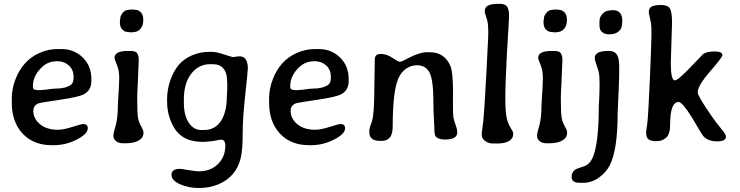

<svg xmlns="http://www.w3.org/2000/svg" viewBox="-20 -734 3775 979"><path d="M147.9 -296.9V-289.1Q147.9 -274.4 174.8 -274.4H186.5L189.5 -274.9L213.4 -276.9Q251 -282.2 262.2 -282.2Q315.4 -282.2 342.3 -302.2Q355 -312 355 -336.9V-342.3Q355 -378.9 330.8 -400.4Q306.6 -421.9 272.9 -421.9H269.5L266.6 -421.4Q219.2 -421.4 183.6 -381.3Q147.9 -341.3 147.9 -296.9ZM254.4 6.3H243.7Q150.4 6.3 95.2 -53Q40 -112.3 40 -211.4V-232.9Q40 -280.3 58.6 -329.1Q96.2 -426.8 181.2 -463.9Q226.1 -483.9 272.5 -483.9H293.5Q357.4 -483.9 401.6 -441.2Q445.8 -398.4 445.8 -331.1V-321.3Q445.8 -273.4 407.7 -253.4Q381.3 -239.3 284.7 -225.1Q188 -210.9 179.2 -208Q149.9 -197.8 149.9 -168.9Q149.9 -128.9 184.1 -100.6Q218.3 -72.3 275.9 -72.3Q302.7 -72.3 349.1 -86.9Q395.5 -101.6 402.8 -101.6Q427.7 -101.6 427.7 -80.1Q427.7 -51.3 371.6 -22.5Q315.4 6.3 254.4 6.3Z M710.4 -634.8V-628.9Q710.4 -604 696 -586.7Q681.6 -569.3 651.9 -569.3H644L628.9 -571.3Q615.7 -571.3 603.5 -583.5Q591.3 -595.7 591.3 -620.1V-626L593.8 -643.6Q593.8 -653.8 606.2 -668.9Q618.7 -684.1 638.2 -684.1L649.4 -685.5H659.2L672.9 -683.6Q685.5 -683.6 698 -671.1Q710.4 -658.7 710.4 -634.8ZM687.5 -428.7 682.1 -297.4 681.2 -284.2 679.7 -244.1V-225.1Q679.7 -154.8 683.8 -132.8Q688 -110.8 699.7 -90.1Q711.4 -69.3 711.4 -60.1V-55.7Q711.4 -31.7 687 -17.6Q662.6 -3.4 620.6 -3.4H608.4Q584 -3.4 571.3 -14.4Q558.6 -25.4 558.6 -38.1V-48.8Q558.6 -55.2 569.8 -94Q581.1 -132.8 581.1 -199.7Q582.5 -218.8 582.5 -226.1L584 -252.9L585 -266.1Q587.4 -300.3 587.4 -319.3L587.9 -338.9Q587.9 -375.5 575.9 -403.8Q564 -432.1 564 -439Q564 -474.1 630.4 -474.1H647.9Q672.9 -474.1 680.2 -461.2Q687.5 -448.2 687.5 -428.7Z M917.5 -226.1V-210.9Q917.5 -145.5 942.4 -108.4Q967.3 -71.3 1004.9 -71.3H1022Q1076.2 -71.3 1106.4 -116.9Q1136.7 -162.6 1136.7 -245.1Q1137.7 -254.9 1137.7 -260.3L1138.7 -280.3V-309.6Q1137.7 -319.3 1137.7 -324.2Q1137.7 -362.8 1119.1 -384.8Q1100.6 -406.7 1064.5 -406.7H1050.8Q993.2 -406.7 955.3 -358.4Q917.5 -310.1 917.5 -226.1ZM1201.2 -446.8Q1243.7 -446.8 1243.7 -385.3Q1243.7 -369.1 1230.5 -250.5Q1217.3 -131.8 1217.3 -48.8Q1217.3 35.2 1206.1 77.1Q1182.1 167.5 1095.2 205.1Q1049.8 224.6 994.9 224.6Q939.9 224.6 897.2 205.1Q854.5 185.5 854.5 158.2Q854.5 127 896.5 127Q904.8 127 941.4 133.3Q978 139.6 994.1 139.6Q1053.2 139.6 1091.1 102.8Q1128.9 65.9 1128.9 8.3Q1128.9 -22 1106.4 -22Q1102.5 -22 1087.9 -19Q1046.4 -10.7 1012.2 -10.7Q925.3 -10.7 881.3 -63.5Q860.8 -87.9 846.4 -128.7Q832 -169.4 832 -214.8V-228.5Q832 -276.4 847.9 -323Q863.8 -369.6 890.1 -401.6Q916.5 -433.6 959 -451.7Q1001.5 -469.7 1045.9 -469.7H1058.6Q1083.5 -469.7 1122.8 -456.3Q1162.1 -442.9 1170.9 -442.9Q1190.4 -446.8 1201.2 -446.8Z M1460 -296.9V-289.1Q1460 -274.4 1486.8 -274.4H1498.5L1501.5 -274.9L1525.4 -276.9Q1563 -282.2 1574.2 -282.2Q1627.4 -282.2 1654.3 -302.2Q1667 -312 1667 -336.9V-342.3Q1667 -378.9 1642.8 -400.4Q1618.7 -421.9 1585 -421.9H1581.5L1578.6 -421.4Q1531.2 -421.4 1495.6 -381.3Q1460 -341.3 1460 -296.9ZM1566.4 6.3H1555.7Q1462.4 6.3 1407.2 -53Q1352.1 -112.3 1352.1 -211.4V-232.9Q1352.1 -280.3 1370.6 -329.1Q1408.2 -426.8 1493.2 -463.9Q1538.1 -483.9 1584.5 -483.9H1605.5Q1669.4 -483.9 1713.6 -441.2Q1757.8 -398.4 1757.8 -331.1V-321.3Q1757.8 -273.4 1719.7 -253.4Q1693.4 -239.3 1596.7 -225.1Q1500 -210.9 1491.2 -208Q1461.9 -197.8 1461.9 -168.9Q1461.9 -128.9 1496.1 -100.6Q1530.3 -72.3 1587.9 -72.3Q1614.7 -72.3 1661.1 -86.9Q1707.5 -101.6 1714.8 -101.6Q1739.7 -101.6 1739.7 -80.1Q1739.7 -51.3 1683.6 -22.5Q1627.4 6.3 1566.4 6.3Z M2311.5 -58.6Q2311.5 -22.5 2248.5 -22.5Q2212.9 -22.5 2200.7 -39.6Q2194.8 -47.9 2194.8 -78.6L2193.4 -109.9Q2189.9 -161.1 2189.9 -212.9Q2189.9 -324.7 2170.7 -363Q2151.4 -401.4 2106 -401.4Q2075.7 -401.4 2050 -383.3Q2024.4 -365.2 2010.7 -333Q1982.4 -267.1 1982.4 -89.4Q1982.4 -48.8 1967 -32.2Q1951.7 -15.6 1927.7 -15.6H1918Q1863.3 -15.6 1863.3 -59.1V-70.8Q1863.3 -76.2 1869.1 -94.2L1877 -116.7Q1888.7 -156.2 1888.7 -286.1L1891.1 -431.2Q1891.1 -459 1921.4 -459Q1951.7 -459 1981.2 -439Q2010.7 -418.9 2018.8 -418.9Q2026.9 -418.9 2047.4 -430.2Q2116.2 -467.8 2157.7 -467.8H2170.4Q2245.1 -467.8 2275.4 -400.4Q2290 -368.7 2290 -263.7V-260.3Q2290 -251.5 2289.6 -242.7Q2289.6 -218.8 2289.6 -217.8Q2289.6 -208.5 2289.6 -199.7Q2289.6 -192.9 2289.6 -186.5Q2289.6 -148.9 2292 -135.3Q2295.4 -116.7 2303.2 -96.7Q2311.5 -74.7 2311.5 -58.6Z M2451.7 -678.7Q2451.7 -714.4 2518.6 -714.4H2527.3Q2555.2 -714.4 2565.4 -700.9Q2575.7 -687.5 2575.7 -648.9L2571.8 -576.2Q2570.3 -559.1 2570.3 -557.6L2569.3 -539.1Q2568.4 -521 2567.4 -502.4L2565.9 -483.9L2564.5 -456.1Q2556.6 -307.6 2556.6 -237.1Q2556.6 -166.5 2563 -135.7Q2569.3 -105 2583 -83.5Q2596.7 -62 2596.7 -55.2V-49.3Q2596.7 -27.8 2575.4 -15.1Q2554.2 -2.4 2518.1 -2.4H2492.7Q2470.2 -2.4 2453.4 -15.4Q2436.5 -28.3 2436.5 -44.9V-58.1L2439.5 -78.6Q2445.3 -121.1 2446.5 -142.3Q2447.8 -163.6 2450.7 -201.4Q2453.6 -239.3 2460.2 -363Q2466.8 -486.8 2466.8 -496.1L2468.8 -532.7L2469.7 -568.8Q2469.7 -620.6 2460.7 -642.8Q2451.7 -665 2451.7 -678.7Z M2870.6 -634.8V-628.9Q2870.6 -604 2856.2 -586.7Q2841.8 -569.3 2812 -569.3H2804.2L2789.1 -571.3Q2775.9 -571.3 2763.7 -583.5Q2751.5 -595.7 2751.5 -620.1V-626L2753.9 -643.6Q2753.9 -653.8 2766.4 -668.9Q2778.8 -684.1 2798.3 -684.1L2809.6 -685.5H2819.3L2833 -683.6Q2845.7 -683.6 2858.2 -671.1Q2870.6 -658.7 2870.6 -634.8ZM2847.7 -428.7 2842.3 -297.4 2841.3 -284.2 2839.8 -244.1V-225.1Q2839.8 -154.8 2844 -132.8Q2848.1 -110.8 2859.9 -90.1Q2871.6 -69.3 2871.6 -60.1V-55.7Q2871.6 -31.7 2847.2 -17.6Q2822.8 -3.4 2780.8 -3.4H2768.6Q2744.1 -3.4 2731.4 -14.4Q2718.8 -25.4 2718.8 -38.1V-48.8Q2718.8 -55.2 2730 -94Q2741.2 -132.8 2741.2 -199.7Q2742.7 -218.8 2742.7 -226.1L2744.1 -252.9L2745.1 -266.1Q2747.6 -300.3 2747.6 -319.3L2748 -338.9Q2748 -375.5 2736.1 -403.8Q2724.1 -432.1 2724.1 -439Q2724.1 -474.1 2790.5 -474.1H2808.1Q2833 -474.1 2840.3 -461.2Q2847.7 -448.2 2847.7 -428.7Z M3152.8 -633.3V-618.7Q3151.4 -612.8 3151.4 -608.4Q3151.4 -587.9 3134 -573.5Q3116.7 -559.1 3089.8 -559.1H3084Q3064 -559.1 3050.3 -570.1Q3036.6 -581.1 3036.6 -606.4V-623.5Q3036.6 -647.9 3052.7 -664.1Q3068.8 -680.2 3086.9 -680.2Q3089.8 -681.2 3092.3 -681.2L3100.1 -682.1H3107.4Q3129.9 -682.1 3141.4 -667.7Q3152.8 -653.3 3152.8 -633.3ZM2953.1 198.2H2937Q2894.5 198.2 2894.5 168.5Q2894.5 145.5 2910.6 132.8Q2917.5 127.4 2933.6 122.1L2962.9 112.3Q2988.3 101.1 3002 69.8Q3033.2 -2.9 3033.2 -189.5L3035.6 -234.9Q3037.1 -262.2 3037.1 -305.4Q3037.1 -348.6 3033.4 -364.3Q3029.8 -379.9 3021.2 -403.3Q3012.7 -426.8 3012.7 -440.4Q3012.7 -454.1 3027.8 -464.1Q3043 -474.1 3079.1 -474.1H3087.4Q3117.2 -474.1 3129.4 -448.2Q3137.2 -432.1 3137.2 -393.1V-349.1L3135.3 -294.9Q3134.3 -276.4 3134.3 -267.6L3133.3 -249.5Q3132.3 -231.4 3132.3 -222.7L3129.4 -159.2Q3129.4 28.3 3090.3 106.4Q3070.8 145.5 3033.4 171.9Q2996.1 198.2 2953.1 198.2Z M3440.4 -213.9Q3397 -213.9 3397 -99.1Q3397 -49.3 3376.5 -31.7Q3356 -14.2 3327.1 -14.2Q3298.3 -14.2 3286.4 -23.9Q3274.4 -33.7 3274.4 -60.5Q3274.4 -62.5 3279.8 -99.1Q3285.2 -135.7 3293.5 -326.9Q3301.8 -518.1 3301.8 -560.5Q3301.8 -603 3299.6 -616Q3297.4 -628.9 3292.7 -647.5Q3288.1 -666 3288.1 -670.9Q3288.1 -692.4 3302.5 -700.4Q3316.9 -708.5 3350.8 -708.5Q3384.8 -708.5 3395.8 -690.9Q3406.7 -673.3 3406.7 -620.1L3400.4 -413.1Q3400.4 -324.2 3420.9 -324.2Q3437 -324.2 3500.2 -390.6Q3563.5 -457 3564.9 -458Q3584.5 -471.7 3624 -471.7Q3663.6 -471.7 3663.6 -452.1Q3663.6 -442.4 3600.6 -369.6Q3537.6 -296.9 3537.6 -262.7Q3537.6 -244.1 3609.4 -140.6Q3635.3 -103.5 3658.4 -76.4Q3681.6 -49.3 3681.6 -37.6Q3681.6 -13.2 3636.5 -13.2Q3591.3 -13.2 3566.9 -39.1Q3561 -45.4 3539.6 -82Q3518.1 -118.7 3509.3 -133.3Q3459 -213.9 3440.4 -213.9Z"/></svg>

Font: Averia Gruesa Libre
Style: Regular
Weight: 400
Italic angle: -1.70001°
Version: Version 1.002